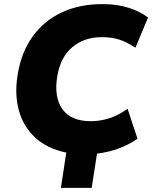

<svg xmlns="http://www.w3.org/2000/svg" viewBox="-20 -736 737 930"><path d="M275 174 301 3Q209 -16 151.5 -68.5Q94 -121 72 -199Q50 -277 65 -371Q82 -481 137.5 -558.5Q193 -636 280.5 -676.5Q368 -717 480 -716Q548 -716 604 -698Q660 -680 697 -651L636 -505Q595 -532 558.5 -544Q522 -556 473 -556Q387 -556 329.5 -507Q272 -458 257 -364Q241 -265 282.5 -207Q324 -149 420 -149Q464 -149 507.5 -162.5Q551 -176 598 -209L646 -64Q560 -5 450 8L424 174Z"/></svg>

Font: Winston ExtraBold
Style: Italic
Weight: 800
Italic angle: -9°
Designer: Original fonts by Vernon Adams / Changes by Cristiano Sobral
Foundry: Original fonts by Vernon Adams / Changes by Cristiano Sobral
Version: Version 2.503;July 17, 2020;FontCreator 13.0.0.2655 64-bit